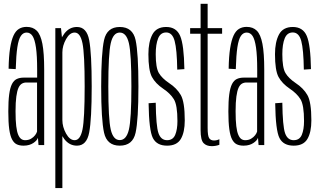

<svg xmlns="http://www.w3.org/2000/svg" viewBox="-20 -742 1640 982"><path d="M100 3Q116.5 3 129 -0.8Q141.5 -4.5 150.8 -10.8Q160 -17 166 -23.8Q172 -30.5 174 -37.5L177 0H206V-385.5Q206 -470.5 196.8 -518Q187.5 -565.5 168 -585Q148.5 -604.5 116 -604.5Q93.5 -604.5 76.8 -594.2Q60 -584 49 -560Q38 -536 31.5 -494.8Q25 -453.5 24 -390.5L60.5 -388.5Q62.5 -460 68.8 -500.8Q75 -541.5 86.8 -558.5Q98.5 -575.5 116 -575.5Q135 -575.5 146.5 -557.8Q158 -540 164 -498.5Q170 -457 170 -385.5V-345H101Q80.5 -345 65.5 -337.8Q50.5 -330.5 41 -311.8Q31.5 -293 27 -259.2Q22.5 -225.5 22.5 -171.5Q22.5 -116 27.2 -81.5Q32 -47 41.8 -28.8Q51.5 -10.5 65.8 -3.8Q80 3 100 3ZM108.5 -25Q97.5 -25 88.8 -31Q80 -37 73.2 -52.5Q66.5 -68 63 -97Q59.5 -126 59.5 -173Q59.5 -219 63.5 -248.2Q67.5 -277.5 74.5 -292.8Q81.5 -308 91.8 -314Q102 -320 114.5 -320H169.5V-69.5Q167.5 -61 159.5 -50.5Q151.5 -40 138.8 -32.5Q126 -25 108.5 -25Z M263 220H299V-530L292 -598H263ZM373.5 3Q423.5 3 436.2 -64.5Q449 -132 449 -300Q449 -469 436.2 -536.5Q423.5 -604 373.5 -604Q335 -604 309.5 -570.8Q284 -537.5 284 -499L299 -474Q299 -508 317.8 -541.8Q336.5 -575.5 362 -575.5Q390.5 -575.5 401.8 -521Q413 -466.5 413 -300Q413 -133.5 401.8 -79.2Q390.5 -25 362 -25Q336.5 -25 317.8 -59Q299 -93 299 -128L284 -101.5Q284 -63 309.5 -30Q335 3 373.5 3Z M592.5 3Q659 3 673.5 -63.2Q688 -129.5 688 -299.5Q688 -470.5 673.5 -537.2Q659 -604 592.5 -604Q527 -604 512.2 -537.2Q497.5 -470.5 497.5 -299.5Q497.5 -129.5 512.2 -63.2Q527 3 592.5 3ZM592.5 -25.5Q559 -25.5 546.5 -79Q534 -132.5 534 -299.5Q534 -467 546.5 -521.2Q559 -575.5 592.5 -575.5Q626.5 -575.5 639.2 -521.2Q652 -467 652 -299.5Q652 -132.5 639.2 -79Q626.5 -25.5 592.5 -25.5Z M834.5 3Q884.5 3 904.8 -31.2Q925 -65.5 925 -126Q925 -221 904.5 -256.2Q884 -291.5 845 -317Q808.5 -341.5 792.5 -368.5Q776.5 -395.5 776.5 -465Q776.5 -515.5 788.8 -545.8Q801 -576 830 -576Q861.5 -576 873.2 -532.5Q885 -489 886.5 -386L923 -388.5Q921 -512.5 901.5 -558.2Q882 -604 830 -604Q780 -604 759.5 -565.8Q739 -527.5 739 -465Q739 -382 757 -348.5Q775 -315 815 -288Q851 -264 869.2 -234.5Q887.5 -205 887.5 -123Q887.5 -79.5 876 -52.2Q864.5 -25 834.5 -25Q803 -25 790.5 -61Q778 -97 776.5 -216.5L740 -214Q742 -74.5 762 -35.8Q782 3 834.5 3Z M1063 5.5Q1083.5 5.5 1102 -1.5V-30Q1089 -23.5 1074.5 -23.5Q1058 -23.5 1050 -35Q1042 -46.5 1042 -88V-569.5H1116V-598H1042V-722.5H1006V-598H952.5V-569.5H1006V-76.5Q1006 -26 1021 -10.2Q1036 5.5 1063 5.5Z M1225.5 3Q1242 3 1254.5 -0.8Q1267 -4.5 1276.2 -10.8Q1285.5 -17 1291.5 -23.8Q1297.5 -30.5 1299.5 -37.5L1302.5 0H1331.5V-385.5Q1331.5 -470.5 1322.2 -518Q1313 -565.5 1293.5 -585Q1274 -604.5 1241.5 -604.5Q1219 -604.5 1202.2 -594.2Q1185.5 -584 1174.5 -560Q1163.5 -536 1157 -494.8Q1150.5 -453.5 1149.5 -390.5L1186 -388.5Q1188 -460 1194.2 -500.8Q1200.5 -541.5 1212.2 -558.5Q1224 -575.5 1241.5 -575.5Q1260.5 -575.5 1272 -557.8Q1283.5 -540 1289.5 -498.5Q1295.5 -457 1295.5 -385.5V-345H1226.5Q1206 -345 1191 -337.8Q1176 -330.5 1166.5 -311.8Q1157 -293 1152.5 -259.2Q1148 -225.5 1148 -171.5Q1148 -116 1152.8 -81.5Q1157.5 -47 1167.2 -28.8Q1177 -10.5 1191.2 -3.8Q1205.5 3 1225.5 3ZM1234 -25Q1223 -25 1214.2 -31Q1205.5 -37 1198.8 -52.5Q1192 -68 1188.5 -97Q1185 -126 1185 -173Q1185 -219 1189 -248.2Q1193 -277.5 1200 -292.8Q1207 -308 1217.2 -314Q1227.5 -320 1240 -320H1295V-69.5Q1293 -61 1285 -50.5Q1277 -40 1264.2 -32.5Q1251.5 -25 1234 -25Z M1482 3Q1532 3 1552.2 -31.2Q1572.5 -65.5 1572.5 -126Q1572.5 -221 1552 -256.2Q1531.5 -291.5 1492.5 -317Q1456 -341.5 1440 -368.5Q1424 -395.5 1424 -465Q1424 -515.5 1436.2 -545.8Q1448.5 -576 1477.5 -576Q1509 -576 1520.8 -532.5Q1532.5 -489 1534 -386L1570.5 -388.5Q1568.5 -512.5 1549 -558.2Q1529.5 -604 1477.5 -604Q1427.5 -604 1407 -565.8Q1386.5 -527.5 1386.5 -465Q1386.5 -382 1404.5 -348.5Q1422.5 -315 1462.5 -288Q1498.5 -264 1516.8 -234.5Q1535 -205 1535 -123Q1535 -79.5 1523.5 -52.2Q1512 -25 1482 -25Q1450.5 -25 1438 -61Q1425.5 -97 1424 -216.5L1387.5 -214Q1389.5 -74.5 1409.5 -35.8Q1429.5 3 1482 3Z"/></svg>

Font: Anybody ExtraCondensed ExtraLight
Style: Regular
Weight: 250
Width: 2
Version: Version 1.113;gftools[0.9.25]